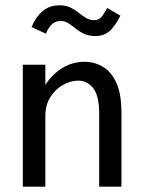

<svg xmlns="http://www.w3.org/2000/svg" viewBox="-20 -704 540 724"><path d="M66 0V-460H151V-384Q177 -424 215 -447.5Q253 -471 299 -471Q337 -471 369 -451.5Q401 -432 419.5 -390Q438 -348 438 -278V0H354V-276Q354 -343 331.5 -371.5Q309 -400 275 -400Q247 -400 218 -384Q189 -368 170 -338Q151 -308 151 -268V0ZM384 -674 434 -645Q413 -603 391.5 -585.5Q370 -568 340 -568Q315 -568 297 -576.5Q279 -585 265 -596.5Q251 -608 237.5 -616.5Q224 -625 208 -625Q191 -625 177.5 -614Q164 -603 153 -577L99 -602Q114 -639 140 -661.5Q166 -684 205 -684Q229 -684 246 -675.5Q263 -667 276.5 -656Q290 -645 304 -636.5Q318 -628 335 -628Q351 -628 361 -638.5Q371 -649 384 -674Z"/></svg>

Font: Inconsolata Medium
Style: Regular
Weight: 500
Monospace: yes
Designer: Raph Levien, Cyreal, Brenton Simpson
Foundry: Raph Levien, Cyreal, Google
Version: Version 3.001; ttfautohint (v1.8.2.53-6de2)